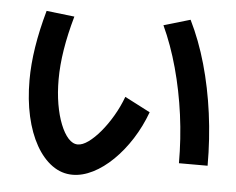

<svg xmlns="http://www.w3.org/2000/svg" viewBox="-53 -803 1107 900"><g transform="rotate(5 500.0 -353.0)"><path d="M319.7 33.3Q267.7 33.3 223.8 1.8Q180 -29.7 147.7 -86.7Q115.4 -143.7 97.9 -221.4Q80.4 -299 80.4 -391.7Q80.4 -465 93.2 -546.8Q106 -628.7 132 -721.3L263.9 -706Q240 -621.7 228 -547.3Q216 -473 216 -406.3Q216 -344.3 225.1 -290.6Q234.3 -237 250.5 -196.5Q266.6 -156 287.3 -133.1Q308 -110.3 331.7 -110.3Q354 -110.3 381.3 -129.9Q408.7 -149.6 437.4 -183.6Q466 -217.6 491.5 -261Q517 -304.3 534.7 -352L654.6 -290Q629.6 -222 592 -163Q554.3 -104 509 -59.9Q463.7 -15.7 415 8.8Q366.3 33.3 319.7 33.3ZM812.1 -64Q812.1 -178.7 797.1 -291.4Q782 -404 753.2 -508.8Q724.4 -613.7 683.4 -702L808 -738.7Q853.6 -646.3 884.3 -538Q915 -429.7 931 -310.2Q947 -190.7 947 -64Z"/></g></svg>

Font: M PLUS 1 Thin
Style: Regular
Weight: 100
Designer: Coji Morishita
Foundry: UNDERFOREST DESIGN
Version: Version 1.001